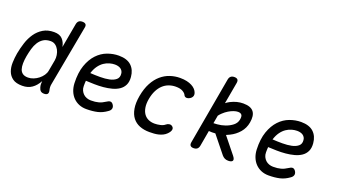

<svg xmlns="http://www.w3.org/2000/svg" viewBox="-63 -1256 3127 1782"><g transform="rotate(20 1500.0 -365.0)"><path d="M442 -95Q439 -80 440 -65Q441 -50 445 -35Q450 -12 440.5 -1Q431 10 408 10Q385 10 373 -1Q361 -12 355 -35Q351 -49 350.5 -64.5Q350 -80 352 -94Q338 -69 322 -50Q306 -31 286.5 -17.5Q267 -4 243.5 3Q220 10 191 10Q130 10 96.5 -14Q63 -38 48.5 -76.5Q34 -115 35.5 -162.5Q37 -210 45 -256Q55 -310 72.5 -364.5Q90 -419 120 -462.5Q150 -506 194.5 -533Q239 -560 302 -560Q357 -560 384.5 -530.5Q412 -501 420 -456L463 -695Q467 -718 479.5 -729Q492 -740 515 -740Q538 -740 548 -729Q558 -718 553 -695ZM216 -80Q243 -80 270 -91Q297 -102 319 -119.5Q341 -137 356.5 -159.5Q372 -182 376 -206L396 -316Q400 -340 396 -367Q392 -394 380 -417Q368 -440 348 -455Q328 -470 301 -470Q258 -470 229.5 -452Q201 -434 182.5 -404.5Q164 -375 153.5 -337.5Q143 -300 136 -262Q129 -223 128.5 -189.5Q128 -156 136 -131.5Q144 -107 163.5 -93.5Q183 -80 216 -80Z M1040 -115Q1054 -95 1050 -76.5Q1046 -58 1025 -44Q981 -12 933.5 -1Q886 10 825 10Q785 10 752 -3.5Q719 -17 694.5 -42Q670 -67 656 -101.5Q642 -136 640 -178Q636 -282 661.5 -354.5Q687 -427 730.5 -473Q774 -519 829.5 -539.5Q885 -560 941 -560Q1022 -560 1064.5 -520.5Q1107 -481 1113 -412Q1117 -365 1101.5 -333Q1086 -301 1056.5 -281Q1027 -261 987.5 -250.5Q948 -240 904.5 -236Q861 -232 816.5 -233Q772 -234 732 -236Q731 -224 730.5 -211Q730 -198 730 -184Q730 -159 739 -140Q748 -121 762.5 -107.5Q777 -94 796.5 -87Q816 -80 837 -80Q860 -80 878 -82Q896 -84 912.5 -88.5Q929 -93 944 -100Q959 -107 974 -117Q997 -133 1012.5 -132.5Q1028 -132 1040 -115ZM746 -317Q794 -314 844 -314Q894 -314 934 -322.5Q974 -331 998 -351.5Q1022 -372 1018 -409Q1017 -424 1010 -435.5Q1003 -447 992.5 -454.5Q982 -462 967 -466Q952 -470 934 -470Q910 -470 882.5 -462.5Q855 -455 829 -437.5Q803 -420 781.5 -390.5Q760 -361 746 -317Z M1248 -274Q1262 -351 1291 -405Q1320 -459 1360 -493.5Q1400 -528 1448 -544Q1496 -560 1546 -560Q1584 -560 1612.5 -553.5Q1641 -547 1662 -536Q1683 -525 1696.5 -511Q1710 -497 1716 -482Q1726 -459 1719 -442Q1712 -425 1694 -415Q1674 -404 1658.5 -407Q1643 -410 1637 -425Q1629 -442 1604.5 -456Q1580 -470 1536 -470Q1500 -470 1467.5 -458Q1435 -446 1409.5 -422Q1384 -398 1366 -362.5Q1348 -327 1339 -279Q1330 -230 1336 -192.5Q1342 -155 1359.5 -130Q1377 -105 1404.5 -92.5Q1432 -80 1466 -80Q1492 -80 1521.5 -86.5Q1551 -93 1568 -108Q1582 -120 1600 -122Q1618 -124 1632 -110Q1638 -104 1640 -96.5Q1642 -89 1640 -80Q1638 -71 1631.5 -60.5Q1625 -50 1613 -38Q1597 -22 1577 -12.5Q1557 -3 1536 2Q1515 7 1492.5 8.5Q1470 10 1448 10Q1393 10 1350.5 -7Q1308 -24 1281 -58.5Q1254 -93 1244.5 -147Q1235 -201 1248 -274Z M2254 -49Q2277 -20 2268 -5Q2259 10 2226 10Q2206 10 2191 2.5Q2176 -5 2164 -19L2028 -188Q1995 -185 1964 -188L1937 -35Q1933 -12 1920 -1Q1907 10 1884 10Q1862 10 1852.5 -1Q1843 -12 1847 -35L1964 -695Q1968 -718 1981 -729Q1994 -740 2016 -740Q2039 -740 2048.5 -729Q2058 -718 2054 -695L2016 -482Q2035 -497 2055 -507Q2116 -538 2178 -538Q2216 -538 2241.5 -528.5Q2267 -519 2281 -500.5Q2295 -482 2298.5 -455Q2302 -428 2296 -394Q2286 -335 2249 -292Q2212 -249 2161 -224Q2144 -215 2126 -208ZM1993 -350 1979 -271Q1995 -271 2015 -273Q2055 -276 2093.5 -289.5Q2132 -303 2162 -326.5Q2192 -350 2199 -385Q2206 -420 2195 -434Q2184 -448 2158 -448Q2140 -448 2116.5 -440Q2093 -432 2068 -417Q2043 -402 2020 -380Q2005 -366 1993 -350Z M2840 -115Q2854 -95 2850 -76.5Q2846 -58 2825 -44Q2781 -12 2733.5 -1Q2686 10 2625 10Q2585 10 2552 -3.5Q2519 -17 2494.5 -42Q2470 -67 2456 -101.5Q2442 -136 2440 -178Q2436 -282 2461.5 -354.5Q2487 -427 2530.5 -473Q2574 -519 2629.5 -539.5Q2685 -560 2741 -560Q2822 -560 2864.5 -520.5Q2907 -481 2913 -412Q2917 -365 2901.5 -333Q2886 -301 2856.5 -281Q2827 -261 2787.5 -250.5Q2748 -240 2704.5 -236Q2661 -232 2616.5 -233Q2572 -234 2532 -236Q2531 -224 2530.5 -211Q2530 -198 2530 -184Q2530 -159 2539 -140Q2548 -121 2562.5 -107.5Q2577 -94 2596.5 -87Q2616 -80 2637 -80Q2660 -80 2678 -82Q2696 -84 2712.5 -88.5Q2729 -93 2744 -100Q2759 -107 2774 -117Q2797 -133 2812.5 -132.5Q2828 -132 2840 -115ZM2546 -317Q2594 -314 2644 -314Q2694 -314 2734 -322.5Q2774 -331 2798 -351.5Q2822 -372 2818 -409Q2817 -424 2810 -435.5Q2803 -447 2792.5 -454.5Q2782 -462 2767 -466Q2752 -470 2734 -470Q2710 -470 2682.5 -462.5Q2655 -455 2629 -437.5Q2603 -420 2581.5 -390.5Q2560 -361 2546 -317Z"/></g></svg>

Font: Maple Mono NL
Style: Italic
Weight: 400
Italic angle: -10°
Monospace: yes
Designer: subframe7536
Version: Version 7.000